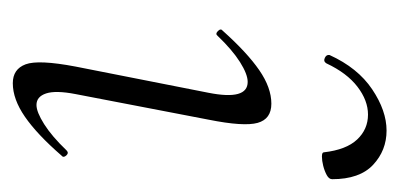

<svg xmlns="http://www.w3.org/2000/svg" viewBox="-182 -433 624 300"><g transform="rotate(90 130.0 -283.0)"><path d="M110 9Q88 9 80.5 -11Q73 -31 84 -89L125 -297Q137 -358 108 -358Q96 -358 77 -346Q58 -334 36 -311Q33 -307 28.5 -311.5Q24 -316 28 -319Q62 -357 89.5 -376Q117 -395 142 -395Q166 -395 172 -373.5Q178 -352 167 -297L127 -89Q121 -58 126 -43Q131 -28 144 -28Q155 -28 174 -40Q193 -52 215 -75Q219 -79 223 -74.5Q227 -70 223 -67Q190 -29 162.5 -10Q135 9 110 9ZM218 -477Q214 -512 198 -529Q182 -546 159 -546Q137 -546 115.5 -529.5Q94 -513 79 -481Q76 -476 70.5 -478.5Q65 -481 66 -486Q86 -530 119.5 -552.5Q153 -575 184 -575Q215 -575 237.5 -554Q260 -533 260 -490Q260 -485 253.5 -481.5Q247 -478 239 -476Q231 -474 224.5 -474Q218 -474 218 -477Z"/></g></svg>

Font: Cormorant Light
Style: Italic
Weight: 300
Italic angle: -10°
Designer: Christian Thalmann (Catharsis Fonts)
Foundry: Catharsis Fonts
Version: Version 4.000